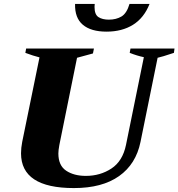

<svg xmlns="http://www.w3.org/2000/svg" viewBox="-20 -947 908 977"><path d="M362 -927H462Q461 -921 461 -912Q461 -873 481 -860Q501 -847 534 -847Q571 -847 598 -863Q625 -879 639 -927H741Q713 -856 657 -821Q601 -786 522 -786Q443 -786 401.5 -821Q360 -856 362 -927ZM87 -167Q87 -194 93 -225L181 -655Q149 -663 109 -678L113 -700H458L453 -675L372 -653L282 -209Q277 -182 277 -166Q277 -105 316.5 -78.5Q356 -52 417 -52Q490 -52 547 -89.5Q604 -127 621 -209L712 -656Q678 -663 640 -678L644 -700H868L865 -678Q802 -657 782 -653L695 -225Q672 -112 586 -51Q500 10 356 10Q87 10 87 -167Z"/></svg>

Font: Trirong Black
Style: Italic
Weight: 900
Italic angle: -12°
Designer: Katatrad Team
Foundry: CadsonDemak
Version: Version 1.001